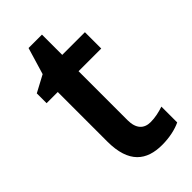

<svg xmlns="http://www.w3.org/2000/svg" viewBox="-212 -720 790 790"><g transform="rotate(-45 183.0 -325.5)"><path d="M266 -90C227 -90 204 -114 204 -163V-448H336V-543H204V-661H126L91 -544L18 -505V-448H83V-160C83 -34 143 10 233 10C276 10 315 1 342 -12V-104C318 -96 292 -90 266 -90Z"/></g></svg>

Font: Noto Sans Ethiopic SemiCondensed SemiBold
Style: Regular
Weight: 600
Width: 4
Designer: Monotype Design Team
Foundry: Monotype Imaging Inc.
Version: Version 2.102